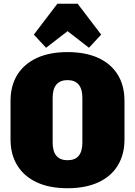

<svg xmlns="http://www.w3.org/2000/svg" viewBox="-20 -989 718 1021"><path d="M339 12Q244 12 176.5 -19Q109 -50 72.5 -108.5Q36 -167 36 -248V-452Q36 -534 72.5 -592Q109 -650 176.5 -681Q244 -712 339 -712Q435 -712 502.5 -681Q570 -650 606 -592Q642 -534 642 -452V-248Q642 -167 606 -108.5Q570 -50 502 -19Q434 12 339 12ZM339 -137Q379 -137 398.5 -160.5Q418 -184 418 -231V-469Q418 -516 398 -539.5Q378 -563 339 -563Q300 -563 280 -539.5Q260 -516 260 -469V-231Q260 -184 280 -160.5Q300 -137 339 -137ZM160 -805 285 -969H393L518 -805L453 -735L265 -881H414L225 -735Z"/></svg>

Font: Pathway Extreme Condensed Black
Style: Regular
Weight: 900
Width: 3
Version: Version 1.001;gftools[0.9.26]